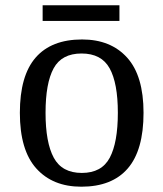

<svg xmlns="http://www.w3.org/2000/svg" viewBox="-20 -695 617 725"><path d="M287 10Q179 10 117 -59Q55 -128 55 -269Q55 -409 114.5 -477.5Q174 -546 290 -546Q398 -546 460 -477.5Q522 -409 522 -269Q522 -128 462.5 -59Q403 10 287 10ZM289 -42Q364 -42 394.5 -99.5Q425 -157 425 -269Q425 -381 394 -437Q363 -493 288 -493Q213 -493 182.5 -437Q152 -381 152 -269Q152 -157 183 -99.5Q214 -42 289 -42ZM141 -616V-675H431V-616Z"/></svg>

Font: Noto Serif NP Hmong
Style: Regular
Weight: 400
Designer: Dalton Maag Ltd
Foundry: Dalton Maag Ltd
Version: Version 1.001